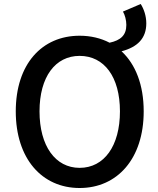

<svg xmlns="http://www.w3.org/2000/svg" viewBox="-20 -929 794 962"><path d="M379 -88C257 -88 178 -198 178 -371C178 -544 257 -649 379 -649C502 -649 581 -544 581 -371C581 -198 502 -88 379 -88ZM596 -871C606 -854 613 -828 613 -804C613 -753 585 -727 529 -715C485 -738 434 -750 379 -750C190 -750 59 -608 59 -371C59 -134 190 13 379 13C568 13 700 -134 700 -371C700 -504 659 -607 589 -672C669 -693 713 -737 713 -812C713 -849 701 -884 685 -909Z"/></svg>

Font: Kinto Sans Med
Style: Regular
Weight: 500
Designer: Authors: Ryoko NISHIZUKA  (kana & ideographs); Paul D. Hunt (Latin, Greek & Cyrillic); Wenlong ZHANG  (bopomofo); Sandol
Foundry: Adobe Systems Incorporated, ookami Inc.
Version: Version 0.001